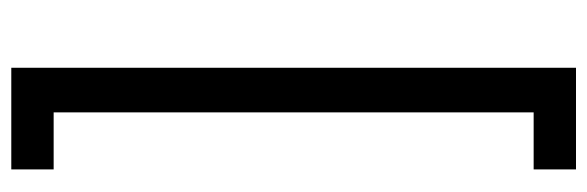

<svg xmlns="http://www.w3.org/2000/svg" viewBox="-370 -450 1040 340"><g transform="rotate(-90 150.0 -280.0)"><path d="M121 145H20V220H200V-780H20V-705H121Z"/></g></svg>

Font: Glinicke Jost Regular
Style: Regular
Weight: 400
Version: Version 3.710